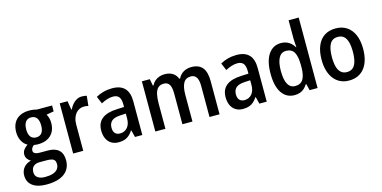

<svg xmlns="http://www.w3.org/2000/svg" viewBox="-89 -1260 3981 1999"><g transform="rotate(-15 1901.5 -260.0)"><path d="M210 240.2Q113.3 240.2 60.5 200.7Q7.8 161.1 7.8 89.4Q7.8 39.1 36.9 4.4Q65.9 -30.3 116.7 -43Q95.2 -52.7 80.1 -73.2Q64.9 -93.8 64.9 -119.6Q64.9 -149.4 80.3 -170.9Q95.7 -192.4 124.5 -212.9Q87.9 -231.4 65.9 -272.9Q43.9 -314.5 43.9 -367.7Q43.9 -425.3 66.2 -466.3Q88.4 -507.3 130.9 -529.1Q173.3 -550.8 233.9 -550.8Q249 -550.8 263.9 -549.3Q278.8 -547.9 291 -545.4Q303.2 -543 310.5 -540H477.1V-476.6L397 -462.4Q409.2 -442.9 415.5 -418.9Q421.9 -395 421.9 -368.2Q421.9 -283.7 371.6 -235.6Q321.3 -187.5 230.5 -187.5Q206.5 -188 188.5 -191.9Q174.3 -181.6 165.5 -168.7Q156.7 -155.8 156.7 -138.2Q156.7 -125 164.6 -116.2Q172.4 -107.4 187.7 -103Q203.1 -98.6 225.6 -98.6H314.5Q390.1 -98.6 430.4 -62Q470.7 -25.4 470.7 47.4Q470.7 139.6 403.8 189.9Q336.9 240.2 210 240.2ZM216.3 160.6Q266.6 160.6 300.5 149.2Q334.5 137.7 351.8 115.5Q369.1 93.3 369.1 62Q369.1 35.6 358.4 21.5Q347.7 7.3 325.9 2Q304.2 -3.4 271.5 -3.4H195.3Q169.9 -3.4 150.1 6.1Q130.4 15.6 119.4 34.4Q108.4 53.2 108.4 81.5Q108.4 120.1 137 140.4Q165.5 160.6 216.3 160.6ZM233.4 -261.7Q273.4 -261.7 293.7 -289.1Q314 -316.4 314 -367.7Q314 -422.9 293.2 -450Q272.5 -477.1 232.9 -477.1Q193.8 -477.1 173.1 -449Q152.3 -420.9 152.3 -367.2Q152.3 -316.9 172.6 -289.3Q192.9 -261.7 233.4 -261.7Z M800.3 -550.8Q812.5 -550.8 826.2 -549.3Q839.8 -547.9 852.1 -544.4L840.8 -437Q831.1 -440.4 818.4 -441.9Q805.7 -443.4 793.5 -443.4Q767.1 -443.4 744.1 -432.4Q721.2 -421.4 704.1 -400.1Q687 -378.9 677.5 -348.9Q668 -318.8 668.5 -280.8V0H559.6V-541H644L659.2 -447.3H664.6Q678.2 -475.6 698 -499.3Q717.8 -522.9 743.4 -536.9Q769 -550.8 800.3 -550.8Z M1126 -551.3Q1215.8 -551.3 1260.5 -504.4Q1305.2 -457.5 1305.2 -362.8V0H1226.1L1207 -75.7H1203.6Q1185.1 -47.4 1163.8 -28.3Q1142.6 -9.3 1115 0.2Q1087.4 9.8 1048.8 9.8Q1002.9 9.8 970.2 -10.7Q937.5 -31.2 920.4 -68.4Q903.3 -105.5 903.3 -154.8Q903.3 -237.8 957.8 -280.8Q1012.2 -323.7 1118.2 -327.6L1196.8 -331.1V-359.9Q1196.8 -415.5 1176 -440.4Q1155.3 -465.3 1113.8 -465.3Q1082 -465.3 1049.8 -455.1Q1017.6 -444.8 983.9 -427.2L950.7 -506.3Q987.3 -527.3 1032.2 -539.3Q1077.1 -551.3 1126 -551.3ZM1196.8 -259.8 1140.6 -256.8Q1072.8 -253.9 1043.7 -228.3Q1014.6 -202.6 1014.6 -156.2Q1014.6 -114.3 1034.2 -94.7Q1053.7 -75.2 1086.9 -75.2Q1135.7 -75.2 1166.3 -110.4Q1196.8 -145.5 1196.8 -210Z M1980.5 -551.3Q2059.1 -551.3 2098.4 -504.2Q2137.7 -457 2137.7 -356.9V0H2029.3V-334Q2029.3 -397.5 2009.5 -428Q1989.7 -458.5 1950.2 -458.5Q1894 -458.5 1869.9 -415Q1845.7 -371.6 1845.7 -287.6V0H1737.3V-334.5Q1737.3 -377.4 1728.5 -404.8Q1719.7 -432.1 1702.4 -445.3Q1685.1 -458.5 1658.2 -458.5Q1618.7 -458.5 1595.9 -436.5Q1573.2 -414.6 1563.7 -372.8Q1554.2 -331.1 1554.2 -272V0H1445.3V-541H1530.8L1544.4 -468.3H1550.8Q1564.5 -495.6 1585.4 -513.9Q1606.4 -532.2 1633.3 -541.7Q1660.2 -551.3 1690.9 -551.3Q1744.6 -551.3 1779.1 -528.8Q1813.5 -506.3 1828.6 -466.3H1836.9Q1858.9 -509.3 1895.8 -530.3Q1932.6 -551.3 1980.5 -551.3Z M2466.8 -551.3Q2556.6 -551.3 2601.3 -504.4Q2646 -457.5 2646 -362.8V0H2566.9L2547.9 -75.7H2544.4Q2525.9 -47.4 2504.6 -28.3Q2483.4 -9.3 2455.8 0.2Q2428.2 9.8 2389.6 9.8Q2343.8 9.8 2311 -10.7Q2278.3 -31.2 2261.2 -68.4Q2244.1 -105.5 2244.1 -154.8Q2244.1 -237.8 2298.6 -280.8Q2353 -323.7 2459 -327.6L2537.6 -331.1V-359.9Q2537.6 -415.5 2516.8 -440.4Q2496.1 -465.3 2454.6 -465.3Q2422.9 -465.3 2390.6 -455.1Q2358.4 -444.8 2324.7 -427.2L2291.5 -506.3Q2328.1 -527.3 2373 -539.3Q2418 -551.3 2466.8 -551.3ZM2537.6 -259.8 2481.4 -256.8Q2413.6 -253.9 2384.5 -228.3Q2355.5 -202.6 2355.5 -156.2Q2355.5 -114.3 2375 -94.7Q2394.5 -75.2 2427.7 -75.2Q2476.6 -75.2 2507.1 -110.4Q2537.6 -145.5 2537.6 -210Z M2945.8 9.8Q2858.9 9.8 2809.3 -62Q2759.8 -133.8 2759.8 -269.5Q2759.8 -406.2 2809.8 -478.8Q2859.9 -551.3 2945.3 -551.3Q2978.5 -551.3 3005.1 -541Q3031.7 -530.8 3052 -512.5Q3072.3 -494.1 3086.9 -469.2H3091.3Q3089.8 -490.7 3087.6 -515.1Q3085.4 -539.6 3085.4 -559.6V-759.8H3194.3V0H3108.4L3091.3 -69.8H3085.4Q3070.8 -45.9 3051.3 -27.8Q3031.7 -9.8 3005.9 0Q2980 9.8 2945.8 9.8ZM2976.1 -80.1Q3035.2 -80.1 3061.5 -122.8Q3087.9 -165.5 3088.4 -251.5V-275.9Q3088.4 -367.2 3063 -413.1Q3037.6 -459 2975.1 -459Q2922.9 -459 2896.7 -409.7Q2870.6 -360.4 2870.6 -269Q2870.6 -175.8 2897 -127.9Q2923.3 -80.1 2976.1 -80.1Z M3758.3 -271.5Q3758.3 -208 3743.9 -156.2Q3729.5 -104.5 3701.2 -67.4Q3672.9 -30.3 3630.9 -10.3Q3588.9 9.8 3533.2 9.8Q3481 9.8 3439.7 -10Q3398.4 -29.8 3369.6 -66.9Q3340.8 -104 3325.7 -155.8Q3310.5 -207.5 3310.5 -271.5Q3310.5 -358.9 3336.2 -421.6Q3361.8 -484.4 3412.1 -517.8Q3462.4 -551.3 3535.6 -551.3Q3603 -551.3 3653.1 -518.8Q3703.1 -486.3 3730.7 -424.1Q3758.3 -361.8 3758.3 -271.5ZM3421.4 -271Q3421.4 -210 3433.3 -167.5Q3445.3 -125 3470.5 -103Q3495.6 -81.1 3534.7 -81.1Q3574.2 -81.1 3598.9 -102.8Q3623.5 -124.5 3635.3 -167Q3647 -209.5 3647 -271.5Q3647 -333 3635.3 -375Q3623.5 -417 3598.9 -438.5Q3574.2 -460 3534.2 -460Q3475.1 -460 3448.2 -412.1Q3421.4 -364.3 3421.4 -271Z"/></g></svg>

Font: Open Sans SemiCondensed SemiBold
Style: Regular
Weight: 600
Width: 4
Designer: Monotype Design Team
Foundry: Monotype Imaging Inc.
Version: Version 3.000